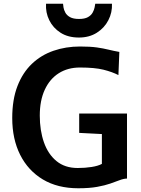

<svg xmlns="http://www.w3.org/2000/svg" viewBox="-20 -1000 757 1028"><path d="M45.5 -368Q45.5 -467 73.5 -539.2Q101.5 -611.5 151 -658.5Q200.5 -705.5 266.5 -728.2Q332.5 -751 408.5 -751Q463.5 -751 498.5 -746Q533.5 -741 560.8 -734.2Q588 -727.5 619 -722L614 -598Q581 -615 534 -626.8Q487 -638.5 408 -638.5Q343 -638.5 294.8 -608Q246.5 -577.5 219.8 -519.8Q193 -462 193 -381Q193 -301.5 215.2 -238Q237.5 -174.5 282.5 -137.5Q327.5 -100.5 396 -100.5Q435.5 -100.5 470.5 -106Q505.5 -111.5 525.5 -122.5V-302L550.5 -281L404 -288.5V-392H660V-44Q641.5 -43.5 620.2 -35.2Q599 -27 570.2 -17Q541.5 -7 500 0.5Q458.5 8 399 8Q288.5 8 209.5 -39.2Q130.5 -86.5 88 -171Q45.5 -255.5 45.5 -368ZM402.5 -799Q344.5 -799 304.2 -824.8Q264 -850.5 243.8 -891.8Q223.5 -933 226.5 -980H317.5Q318 -973 320 -960Q322 -947 329.8 -932.5Q337.5 -918 355 -908.2Q372.5 -898.5 403 -898.5Q433.5 -898.5 450.8 -908.2Q468 -918 476 -932.5Q484 -947 486.5 -960Q489 -973 490 -980H579.5Q581.5 -933 560.2 -891.8Q539 -850.5 498.5 -824.8Q458 -799 402.5 -799Z"/></svg>

Font: Merriweather Sans SemiBold
Style: Regular
Weight: 600
Designer: Eben Sorkin
Foundry: Eben Sorkin
Version: Version 2.001